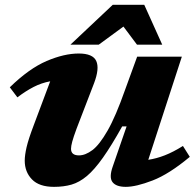

<svg xmlns="http://www.w3.org/2000/svg" viewBox="-20 -750 800 784"><path d="M440.5 -70.5 497 -234H479Q435 -155 400.2 -106Q365.5 -57 334.8 -31.2Q304 -5.5 272 3.8Q240 13 200.5 13Q140 13 110.5 -17.5Q81 -48 81 -94Q81 -116 88.5 -148.8Q96 -181.5 117.5 -238L185 -418Q149.5 -411.5 117.8 -395.2Q86 -379 51 -352.5L20 -393.5Q98.5 -470 170.2 -500.8Q242 -531.5 301.5 -531.5Q359 -531.5 373 -501Q387 -470.5 364 -410L293 -225.5Q280 -190.5 275 -171.8Q270 -153 270 -142.5Q270 -115.5 302.5 -115.5Q328.5 -115.5 357.2 -137Q386 -158.5 419.2 -216.5Q452.5 -274.5 491 -384L540 -518.5H722.5L585.5 -97.5Q619 -102.5 653 -115.8Q687 -129 727 -154L755 -109.5Q670.5 -39 603 -13Q535.5 13 493.5 13Q454.5 13 439.5 -6.2Q424.5 -25.5 440.5 -70.5ZM267.5 -567.5 440.5 -730.5H569L642.5 -567.5H539.5L484 -641.5L383 -567.5Z"/></svg>

Font: Newsreader 6pt
Style: Bold Italic
Weight: 700
Italic angle: -17°
Designer: Hugues Gentile
Foundry: Production Type
Version: Version 1.003; ttfautohint (v1.8.3)